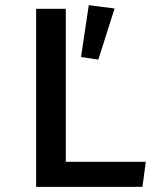

<svg xmlns="http://www.w3.org/2000/svg" viewBox="-20 -724 640 744"><path d="M120 -690H235V-97H545L532 0H120ZM424 -691 361 -493 294 -503 324 -704Z"/></svg>

Font: Fira Mono Medium
Style: Regular
Weight: 500
Designer: Carrois Corporate & Edenspiekermann AG
Foundry: Carrois Corporate GbR & Edenspiekermann AG
Version: Version 3.206